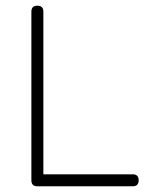

<svg xmlns="http://www.w3.org/2000/svg" viewBox="-20 -653 526 673"><path d="M111 0Q90 0 90 -21V-612Q90 -633 111 -633Q132 -633 132 -612V-42H445Q466 -42 466 -21Q466 0 445 0Z"/></svg>

Font: Jura Light Light
Style: Regular
Weight: 300
Version: Version 5.106